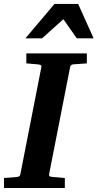

<svg xmlns="http://www.w3.org/2000/svg" viewBox="-35 -937 487 957"><path d="M329.1 -616.2Q321.3 -615.2 318.4 -611.1Q315.4 -606.9 314 -600.1L210 -69.8Q208.5 -61.5 211.9 -58.8Q215.3 -56.2 225.1 -55.2Q234.4 -54.7 244.6 -53.7Q253.4 -52.7 264.6 -51.8Q275.9 -50.8 288.1 -49.8V0H-15.1V-49.8Q-3.9 -50.8 6.6 -51.3Q17.1 -51.8 25.4 -52.7Q35.2 -53.7 43.9 -54.2Q55.2 -55.2 60.3 -57.9Q65.4 -60.5 66.9 -70.8L170.9 -601.1Q173.3 -609.9 168 -612.5Q162.6 -615.2 152.8 -616.2Q144 -616.7 134.8 -617.7Q126.5 -618.7 116.2 -619.4Q106 -620.1 96.2 -621.1V-670.9H397.9V-621.1ZM347.7 -746.1 280.8 -841.3 174.8 -746.1H91.8L236.8 -917.5H354.5L431.6 -746.1Z"/></svg>

Font: Charis SIL Viet
Style: Bold Italic
Weight: 700
Italic angle: -11°
Foundry: SIL International
Version: Version 5.000